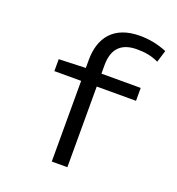

<svg xmlns="http://www.w3.org/2000/svg" viewBox="-131 -830 863 937"><g transform="rotate(20 300.0 -362.0)"><path d="M242 0H323V-419H527V-486H323V-530C323 -609 359 -657 446 -657C488 -657 519 -652 559 -634L578 -696C532 -715 486 -724 438 -724C304 -724 242 -646 242 -527V-486L103 -481V-419H242Z"/></g></svg>

Font: Hasklig
Style: Regular
Weight: 400
Monospace: yes
Designer: Paul D. Hunt, Teo Tuominen
Foundry: Adobe Systems Incorporated
Version: Version 2.030;PS 1.0;hotconv 16.6.51;makeotf.lib2.5.65220